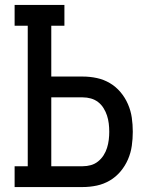

<svg xmlns="http://www.w3.org/2000/svg" viewBox="-20 -755 640 775"><path d="M39 0V-84H92V-651H39V-735H240V-651H187V-446H314Q343 -446 371 -440Q399 -434 423.5 -419.5Q448 -405 466.5 -383Q485 -361 496.5 -334.5Q508 -308 512 -280Q516 -252 516 -223Q516 -195 512 -166.5Q508 -138 496.5 -111.5Q485 -85 466.5 -63Q448 -41 423.5 -26.5Q399 -12 371 -6Q343 0 314 0ZM314 -84Q331 -84 347 -88.5Q363 -93 376 -103.5Q389 -114 398 -128Q407 -142 412 -158Q417 -174 419 -190.5Q421 -207 421 -223Q421 -240 419 -256.5Q417 -273 412 -288.5Q407 -304 398 -318.5Q389 -333 376 -343Q363 -353 347 -357.5Q331 -362 314 -362H187V-84Z"/></svg>

Font: Iosevka Curly Slab MdEx
Style: Regular
Weight: 500
Width: 7
Monospace: yes
Designer: Belleve Invis
Foundry: Belleve Invis
Version: Version 11.1.0; ttfautohint (v1.8.3)